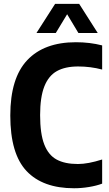

<svg xmlns="http://www.w3.org/2000/svg" viewBox="-20 -969 566 998"><path d="M33.5 -368.5Q33.5 -563 121.5 -656.2Q209.5 -749.5 374.5 -749.5Q447 -749.5 511 -733V-607.5Q450.5 -623.5 386 -623.5Q319 -623.5 275.8 -599.5Q232.5 -575.5 210.5 -519.8Q188.5 -464 188.5 -370.5Q188.5 -274 210 -218.5Q231.5 -163 274.2 -139.8Q317 -116.5 385 -116.5Q437.5 -116.5 511 -140V-14.5Q482 -3.5 442.8 3Q403.5 9.5 365 9.5Q202.5 9.5 118 -80Q33.5 -169.5 33.5 -368.5ZM488 -797.5H387.5L329 -895L270 -797.5H169.5L266.5 -949H391.5Z"/></svg>

Font: Encode Sans Condensed
Style: Bold
Weight: 700
Width: 3
Designer: Multiple Designers
Foundry: Impallari Type
Version: Version 2.000